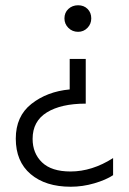

<svg xmlns="http://www.w3.org/2000/svg" viewBox="-20 -537 490 730"><path d="M410 64C356.7 98 302.7 115 248 115C200 115 164 103.5 140 80.5C116 57.5 104 27.7 104 -9C104 -53.7 122 -87.2 158 -109.5C194 -131.8 243.3 -143 306 -143V-313H245V-197C187.7 -191.7 139.2 -173.3 99.5 -142C59.8 -110.7 40 -66.7 40 -10C40 48 58.8 93 96.5 125C134.2 157 185 173 249 173C279 173 308.8 168.7 338.5 160C368.2 151.3 392 141 410 129ZM327 -467C327 -481.7 322.3 -493.7 313 -503C303.7 -512.3 291.7 -517 277 -517C262.3 -517 250 -512.3 240 -503C230 -493.7 225 -481.7 225 -467C225 -453 230 -441 240 -431C250 -421 262.3 -416 277 -416C291 -416 302.8 -421 312.5 -431C322.2 -441 327 -453 327 -467Z"/></svg>

Font: Hind Light
Style: Regular
Weight: 300
Designer: Manushi Parikh, Satya Rajpurohit
Foundry: Indian Type Foundry
Version: Version 1.201;PS 1.0;hotconv 1.0.78;makeotf.lib2.5.61930; tt